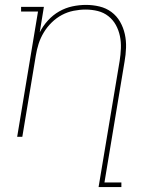

<svg xmlns="http://www.w3.org/2000/svg" viewBox="-20 -558 640 783"><path d="M382 205 468 -310Q472 -335 473 -361Q474 -387 469 -411Q464 -435 452.5 -456Q441 -477 422 -492Q403 -507 379 -513Q355 -519 329 -519Q305 -519 280 -514Q255 -509 232.5 -497Q210 -485 191 -466.5Q172 -448 158.5 -425.5Q145 -403 137.5 -379.5Q130 -356 126 -331L71 0H50L135 -511H66V-530H159L142 -426Q155 -452 175.5 -474.5Q196 -497 221.5 -511.5Q247 -526 275 -532Q303 -538 331 -538Q359 -538 386 -531.5Q413 -525 434.5 -509Q456 -493 469.5 -469.5Q483 -446 489 -419Q495 -392 494 -363.5Q493 -335 488 -307L406 186H475V205Z"/></svg>

Font: Iosevka Slab Thin Extended
Style: Italic
Weight: 100
Width: 7
Italic angle: -9°
Monospace: yes
Designer: Belleve Invis
Foundry: Belleve Invis
Version: Version 11.1.0; ttfautohint (v1.8.3)